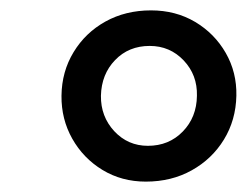

<svg xmlns="http://www.w3.org/2000/svg" viewBox="-20 -817 476 370"><path d="M261 -467Q214.5 -467 177.5 -489.5Q140.5 -512 119.2 -549.8Q98 -587.5 98.5 -632.5Q99 -679 121.8 -716.5Q144.5 -754 183.2 -775.5Q222 -797 271 -797Q318.5 -797 356 -774.8Q393.5 -752.5 415 -715Q436.5 -677.5 435.5 -632.5Q434.5 -585.5 411.5 -548Q388.5 -510.5 349.5 -488.8Q310.5 -467 261 -467ZM265 -536Q305.5 -536 332.2 -563.5Q359 -591 359.5 -632.5Q360.5 -672.5 334 -700.5Q307.5 -728.5 268.5 -728.5Q228 -728.5 201.8 -701.2Q175.5 -674 174.5 -632.5Q174 -592.5 200.2 -564.2Q226.5 -536 265 -536Z"/></svg>

Font: Merriweather
Style: Bold Italic
Weight: 700
Italic angle: -7.8°
Version: Version 2.101